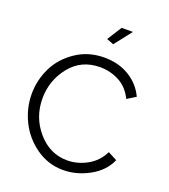

<svg xmlns="http://www.w3.org/2000/svg" viewBox="-163 -1032 1012 1153"><g transform="rotate(20 343.0 -455.5)"><path d="M400 -807 355 -824 414 -917H486ZM379 -714Q471 -714 539.5 -672Q608 -630 641 -559L586 -525Q554 -591 497 -621Q440 -651 375 -651Q255 -651 183.5 -561.5Q112 -472 112 -356Q112 -236 189.5 -146.5Q267 -57 378 -57Q443 -57 504 -90.5Q565 -124 597 -189L655 -159Q622 -83 541 -38.5Q460 6 374 6Q280 6 202.5 -48Q125 -102 83.5 -185.5Q42 -269 42 -360Q42 -448 80.5 -527.5Q119 -607 198 -660.5Q277 -714 379 -714Z"/></g></svg>

Font: Raleway-v4020
Style: Regular
Weight: 400
Designer: Matt McInerney, Pablo Impallari, Rodrigo Fuenzalida
Foundry: Matt McInerney, Pablo Impallari, Rodrigo Fuenzalida
Version: Version 4.020;PS 004.020;hotconv 1.0.88;makeotf.lib2.5.64775